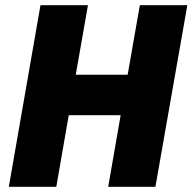

<svg xmlns="http://www.w3.org/2000/svg" viewBox="-20 -720 742 740"><path d="M519 -700 472 -432H272L319 -700H136L14 0H197L245 -276H445L397 0H579L702 -700Z"/></svg>

Font: Fixel Text 20240404 ExtraBold
Style: Italic
Weight: 800
Width: 4
Italic angle: -10°
Designer: AlfaBravo + MacPaw
Foundry: Kyrylo Tkachov, Marchela Mozhyna, Serhii Makarenko, Maria Weinstein, Zakhar Kryvoshyya
Version: Version 1.211;Glyphs 3.2 (3225)